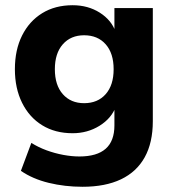

<svg xmlns="http://www.w3.org/2000/svg" viewBox="-20 -524 667 735"><path d="M296 191Q228 191 166.5 176Q105 161 60 130L100 23Q127 40 158.5 51.5Q190 63 222.5 69Q255 75 284 75Q351 75 384.5 45.5Q418 16 418 -44V-117H424Q407 -71 361 -42.5Q315 -14 258 -14Q191 -14 141.5 -44.5Q92 -75 64.5 -130.5Q37 -186 37 -259Q37 -333 64.5 -388Q92 -443 141.5 -473.5Q191 -504 258 -504Q317 -504 362 -475.5Q407 -447 423 -401H418V-493H565V-60Q565 22 534 78Q503 134 443 162.5Q383 191 296 191ZM302 -129Q354 -129 384.5 -163.5Q415 -198 415 -259Q415 -320 384.5 -354.5Q354 -389 302 -389Q251 -389 220.5 -354.5Q190 -320 190 -259Q190 -198 220.5 -163.5Q251 -129 302 -129Z"/></svg>

Font: Nunito Sans 11pt ExtraBold
Style: Regular
Weight: 800
Version: Version 3.101;gftools[0.9.27]